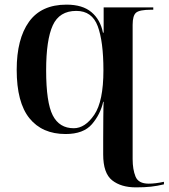

<svg xmlns="http://www.w3.org/2000/svg" viewBox="-20 -568 727 828"><path d="M566 240Q604 240 631 237Q658 234 687 227V216Q650 224 621 224Q577 224 564.5 193.5Q552 163 552 118V-461Q552 -501 567 -513.5Q582 -526 631 -526H641V-536H427V-427H424Q413 -483 374.5 -515.5Q336 -548 267 -548Q158 -548 105 -474Q52 -400 52 -267Q52 -126 107 -58Q162 10 263 10Q340 10 376.5 -32.5Q413 -75 425 -129H427Q426 -114 425.5 -64Q425 -14 425 34V98Q425 179 463.5 209.5Q502 240 566 240ZM298 -15Q236 -15 207.5 -70.5Q179 -126 179 -265Q179 -396 207.5 -458.5Q236 -521 309 -521Q377 -521 401.5 -455Q426 -389 426 -265Q426 -131 386.5 -73Q347 -15 298 -15Z"/></svg>

Font: Noto Serif Display Semi
Style: Regular
Weight: 600
Designer: Monotype Design Team
Foundry: Monotype Imaging Inc.
Version: Version 1.900